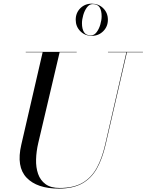

<svg xmlns="http://www.w3.org/2000/svg" viewBox="-20 -1040 820 1074"><path d="M403.5 -929.5Q403.5 -968 429.2 -993.8Q455 -1019.5 493.5 -1019.5Q531.5 -1019.5 557.5 -993.8Q583.5 -968 583.5 -929.5Q583.5 -891.5 557.5 -865.5Q531.5 -839.5 493.5 -839.5Q455 -839.5 429.2 -865.5Q403.5 -891.5 403.5 -929.5ZM438.5 -910Q438.5 -878.5 449.8 -860.2Q461 -842 488.5 -842Q507 -842 520.5 -860Q534 -878 541.2 -903Q548.5 -928 548.5 -949Q548.5 -980.5 537.2 -998.8Q526 -1017 498.5 -1017Q480 -1017 466.5 -999Q453 -981 445.8 -956Q438.5 -931 438.5 -910ZM124 -750H409V-747.5H313.5L194 -240Q183 -193 181.8 -148.2Q180.5 -103.5 193 -67.5Q205.5 -31.5 234.8 -10Q264 11.5 314.5 11.5Q391 11.5 440.8 -17Q490.5 -45.5 520.5 -99.5Q550.5 -153.5 568 -230L687 -747.5H584V-750H779.5V-747.5H690L570.5 -230Q552.5 -151.5 521.5 -96.8Q490.5 -42 439.2 -13.5Q388 15 309 15Q187 15 128.8 -46Q70.5 -107 99 -230L218.5 -747.5H124Z"/></svg>

Font: Bodoni* 72pt
Style: Italic
Weight: 400
Italic angle: -13°
Version: Version 2.3